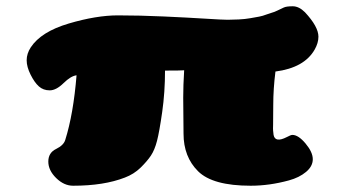

<svg xmlns="http://www.w3.org/2000/svg" viewBox="-20 -570 1116 612"><path d="M565 -144Q565 -144 564 -259Q564 -298 567 -346Q557 -345 506 -345Q506 -276 497 -213Q488 -150 480.5 -121Q473 -92 461 -74Q449 -56 428 -35.5Q407 -15 378 -4Q311 22 213 22Q184 22 159 -2.5Q134 -27 134 -55Q134 -83 158.5 -95Q183 -107 188 -124Q214 -207 224 -330Q206 -328 182.5 -305Q159 -282 138.5 -282Q118 -282 104 -294.5Q90 -307 77.5 -332Q65 -357 65 -378Q65 -399 78 -419Q111 -469 199 -495Q287 -521 356 -521Q425 -521 502 -517.5Q579 -514 634.5 -510.5Q690 -507 705.5 -507Q721 -507 741 -508Q761 -509 778 -512Q795 -515 806 -517Q817 -519 830 -524L848 -530Q853 -531 864.5 -536.5Q876 -542 884.5 -546Q893 -550 913 -550Q933 -550 952 -531Q995 -485 995 -453Q995 -433 983 -412Q950 -354 858 -342Q851 -287 851 -235.5Q851 -184 850.5 -171.5Q850 -159 850.5 -154Q851 -149 852 -140Q857 -114 894 -133Q907 -140 912 -140Q931 -140 954 -112.5Q977 -85 977 -62.5Q977 -40 955.5 -22Q934 -4 901 5Q839 22 779 22Q658 22 611.5 -24Q565 -70 565 -144Z"/></svg>

Font: Chango
Style: Regular
Weight: 400
Designer: Manuel Lupez
Foundry: Fontstage
Version: Version 1.001